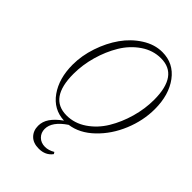

<svg xmlns="http://www.w3.org/2000/svg" viewBox="-263 -781 1121 1121"><g transform="rotate(45 297.5 -221.0)"><path d="M278.8 233.4Q232.4 233.4 207 207.5Q181.6 181.6 181.6 141.1Q181.6 106 202.9 75Q224.1 43.9 267.1 13.2Q177.7 9.3 124.8 -65.4Q71.8 -140.1 71.8 -253.9Q71.8 -328.1 97.4 -404.3Q123 -480.5 165.3 -540.3Q207.5 -600.1 267.3 -638.2Q327.1 -676.3 390.6 -676.3Q483.9 -676.3 539.6 -601.3Q595.2 -526.4 595.2 -409.2Q595.2 -314.9 556.9 -222.2Q518.6 -129.4 450.7 -64.5Q382.8 0.5 304.2 11.2Q221.7 66.4 221.7 127Q221.7 158.2 242.7 179.2Q263.7 200.2 297.4 200.2Q326.2 200.2 356.9 182.1L363.8 193.4Q334.5 233.4 278.8 233.4ZM256.3 -18.6Q322.3 -18.6 379.4 -57.6Q436.5 -96.7 473.9 -158.7Q511.2 -220.7 532.5 -295.7Q553.7 -370.6 553.7 -444.3Q553.7 -645 410.6 -645Q344.7 -645 287.6 -606Q230.5 -566.9 193.1 -504.9Q155.8 -442.9 134.5 -367.9Q113.3 -293 113.3 -219.2Q113.3 -18.6 256.3 -18.6Z"/></g></svg>

Font: Elstob ExtraLight
Style: Italic
Weight: 200
Italic angle: -20°
Designer: Peter S. Baker
Version: Version 1.015